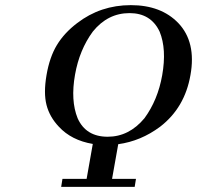

<svg xmlns="http://www.w3.org/2000/svg" viewBox="-20 -727 767 747"><path d="M721 -435Q699 -308 603 -234Q528 -178 440 -166L416 -31H509L504 0H218L223 -31H317L341 -167Q258 -181 209 -234Q173 -272 161 -318.5Q149 -365 161 -435Q173 -505 201.5 -552Q230 -599 280 -637Q371 -707 489 -707Q607 -707 674 -637Q744 -563 721 -435ZM611 -434Q629 -536 601 -604Q567 -676 484 -676Q399 -676 341 -604Q289 -533 272 -437Q254 -336 282 -267Q314 -195 399 -195Q482 -195 542 -267Q594 -338 611 -434Z"/></svg>

Font: GFS Didot
Style: Italic
Weight: 400
Italic angle: -12°
Designer: Takis Katsoulidis and George D. Matthiopoulos
Foundry: George Matthiopoulos and Takis Katsoulidis
Version: Version 1.0